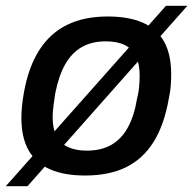

<svg xmlns="http://www.w3.org/2000/svg" viewBox="-42 -595 668 664"><path d="M252 12Q180 12 131 -9.5Q82 -31 57 -75Q32 -119 32 -187Q32 -206 34 -227Q36 -248 40 -271Q56 -363 94 -422Q132 -481 191 -509.5Q250 -538 330 -538Q403 -538 452 -516.5Q501 -495 525.5 -451Q550 -407 550 -338Q550 -319 548.5 -298.5Q547 -278 542 -255Q526 -163 489 -104Q452 -45 393.5 -16.5Q335 12 252 12ZM258 -74Q307 -74 342 -93.5Q377 -113 399.5 -153Q422 -193 432 -254Q437 -274 438.5 -288.5Q440 -303 440.5 -314Q441 -325 441 -334Q441 -374 428.5 -400Q416 -426 390 -439Q364 -452 324 -452Q275 -452 240.5 -432Q206 -412 183.5 -372.5Q161 -333 149 -272Q146 -252 144 -237Q142 -222 141 -211.5Q140 -201 140 -191Q140 -151 152.5 -125.5Q165 -100 192 -87Q219 -74 258 -74ZM-22 49 532 -575H606L53 49Z"/></svg>

Font: Archivo SemiBold Medium
Style: Italic
Weight: 500
Italic angle: -10°
Version: Version 2.001